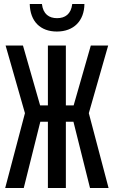

<svg xmlns="http://www.w3.org/2000/svg" viewBox="-20 -942 570 962"><path d="M265 -784C349 -784 402 -837 403 -922H342C336 -871 306 -851 266 -851C226 -851 196 -871 190 -922H129C131 -834 183 -784 265 -784ZM6 0H99L182 -332H220V0H310V-332H348L431 0H524L425 -375L522 -714H435L349 -414H310V-714H220V-414H181L95 -714H8L105 -375Z"/></svg>

Font: Noto Sans Mono Condensed Medium
Style: Regular
Weight: 500
Width: 3
Designer: Monotype Design Team
Foundry: Monotype Imaging Inc.
Version: Version 2.014